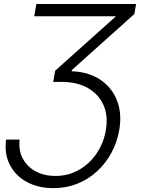

<svg xmlns="http://www.w3.org/2000/svg" viewBox="-20 -748 723 983"><path d="M11.2 -33.2H80.6Q74.2 21.5 96.4 63.5Q118.7 105.5 162.6 129.2Q206.5 152.8 263.7 152.8Q329.6 152.8 384 121.8Q438.5 90.8 474.6 37.6Q510.7 -15.6 522 -82.5Q534.2 -155.3 509.8 -210.2Q485.4 -265.1 431.4 -296.4Q377.4 -327.6 300.8 -328.6H252.4L262.7 -386.2L574.2 -665L573.2 -664.6H155.3L166 -727.5H676.8L668 -676.3L347.7 -389.2L347.2 -383.3Q433.6 -379.9 493.2 -340.1Q552.7 -300.3 578.9 -233.9Q605 -167.5 590.8 -83.5Q580.1 -20.5 550.8 33.7Q521.5 87.9 477.1 128.9Q432.6 169.9 376 192.6Q319.3 215.3 253.4 215.3Q175.8 215.3 117.7 183.8Q59.6 152.3 30.5 96.2Q1.5 40 11.2 -33.2Z"/></svg>

Font: Inter 16pt Light
Style: Italic
Weight: 300
Italic angle: -9.3988°
Version: Version 4.001;git-66647c0bb